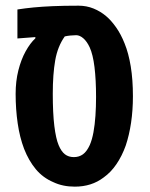

<svg xmlns="http://www.w3.org/2000/svg" viewBox="-20 -660 539 689"><path d="M248.5 9.8Q205.1 9.8 171.4 -6.3Q134.3 -22 108.6 -52.7Q83 -83.5 66.4 -126Q50.8 -167 43.5 -217.3Q36.1 -267.6 36.1 -323.2Q36.1 -368.7 45.9 -407.5Q55.7 -446.3 72 -475.8Q88.4 -505.4 106.9 -522.5V-526.9L42.5 -522V-626Q70.8 -630.4 100.6 -633.3Q130.4 -636.2 169.2 -637.9Q208 -639.6 262.2 -639.6Q290.5 -639.6 315.7 -629.4Q340.8 -619.1 360.8 -602.1Q378.9 -586.9 396.5 -562Q414.1 -537.1 427.2 -503.9Q441.4 -469.2 449.2 -421.6Q457 -374 457 -314.9Q457 -264.6 450.4 -220Q443.8 -175.3 431.2 -137.7Q418 -100.6 397.9 -71Q377.9 -41.5 351.6 -22.9Q308.6 9.8 248.5 9.8ZM245.1 -96.2Q263.7 -96.2 277.6 -106.2Q291.5 -116.2 302.2 -139.6Q310.5 -158.7 315.4 -185.5Q320.3 -212.4 322.5 -244.6Q324.7 -276.9 324.7 -312Q324.7 -373.5 319.1 -419.2Q313.5 -464.8 301.8 -490.2Q292 -511.2 279.1 -522.5Q266.1 -533.7 253.4 -533.7Q241.2 -533.2 232.2 -532.5Q223.1 -531.7 212.4 -529.3Q187 -493.7 178.2 -443.8Q169.4 -394 169.4 -323.7Q169.4 -253.4 175 -207.8Q180.7 -162.1 190.4 -139.2Q199.7 -116.7 212.9 -106.4Q226.1 -96.2 245.1 -96.2Z"/></svg>

Font: Open Sans Condensed
Style: Regular
Weight: 400
Width: 3
Designer: Monotype Design Team
Foundry: Monotype Imaging Inc.
Version: Version 3.000